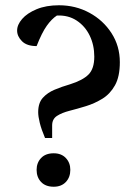

<svg xmlns="http://www.w3.org/2000/svg" viewBox="-20 -704 505 729"><path d="M204 -684Q267 -684 319.5 -655.5Q372 -627 403.5 -578Q435 -529 435 -468Q435 -413 416.5 -380Q398 -347 368.5 -329Q339 -311 306.5 -301Q274 -291 244.5 -283.5Q215 -276 196.5 -264Q178 -252 178 -228V-180H151Q137 -213 131 -237.5Q125 -262 125 -278Q125 -313 142.5 -332.5Q160 -352 187.5 -363.5Q215 -375 246 -384Q294 -399 316 -421Q338 -443 338 -489Q338 -533 320.5 -569Q303 -605 271 -626Q239 -647 196 -645Q176 -632 157.5 -606Q139 -580 119 -529Q82 -529 63.5 -547.5Q45 -566 45 -588Q45 -610 64 -632Q83 -654 119 -669Q155 -684 204 -684ZM184 5Q153 5 136 -13Q119 -31 119 -59Q119 -86 136 -104Q153 -122 184 -122Q213 -122 230 -104Q247 -86 247 -59Q247 -31 230 -13Q213 5 184 5Z"/></svg>

Font: Gulzar
Style: Regular
Weight: 400
Designer: Borna Izadpanah, Alice Savoie, Simon Cozens, Fiona Ross
Version: Version 1.000;[7b34f74]; ttfautohint (v1.8.4)